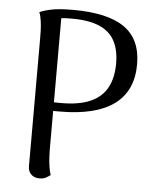

<svg xmlns="http://www.w3.org/2000/svg" viewBox="-52 -751 663 806"><g transform="rotate(5 279.5 -347.5)"><path d="M144 11Q123 11 110 -1Q97 -13 96 -33V-577Q96 -587 95.5 -607Q95 -627 92 -648.5Q89 -670 83 -684Q99 -692 131.5 -699Q164 -706 224 -706Q370 -706 440.5 -656.5Q511 -607 511 -502Q511 -389 433.5 -332.5Q356 -276 205 -276Q192 -276 182 -276Q172 -276 161 -277L154 -314Q164 -313 175 -312.5Q186 -312 207 -312Q283 -312 330.5 -333Q378 -354 400.5 -395.5Q423 -437 423 -497Q423 -554 402.5 -592.5Q382 -631 337.5 -650Q293 -669 221 -669Q207 -669 195.5 -668.5Q184 -668 177 -667V-111Q177 -101 178 -81.5Q179 -62 182 -42Q185 -22 190 -7Q184 -2 172.5 4.5Q161 11 144 11Z"/></g></svg>

Font: Arima
Style: Regular
Weight: 400
Designer: Joana Correia and Natanael Gama
Foundry: NDISCOVER
Version: Version 1.101;gftools[0.9.23]